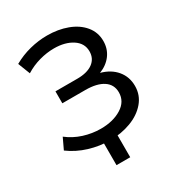

<svg xmlns="http://www.w3.org/2000/svg" viewBox="-187 -776 963 1038"><g transform="rotate(-30 295.0 -256.5)"><path d="M503.2 -278.3C480.5 -305.6 449 -324.8 408.5 -335.8C440.4 -348.1 465.4 -366.5 483.5 -391C501.6 -415.5 510.6 -444.1 510.6 -476.6C510.6 -512.7 499.4 -544.3 477 -571.3C454.6 -598.3 424.4 -618.9 386.4 -633C348.4 -647.1 306.7 -654.1 261.3 -654.1C225.1 -654.1 188.9 -649.5 152.7 -640.3C116.5 -631.1 82.2 -617.3 49.7 -598.9L79.1 -523.5C106.7 -540.7 136 -553.5 167 -562.1C198 -570.7 228.5 -575 258.5 -575C304.5 -575 342.5 -565.2 372.6 -545.6C402.7 -525.9 417.7 -499.3 417.7 -465.5C417.7 -435.5 406.2 -412 383.2 -395.1C360.2 -378.3 328.1 -369.8 287 -369.8H150V-295.3H293.5C341.3 -295.3 378.4 -286.6 404.8 -269.1C431.2 -251.6 444.4 -226.6 444.4 -194.1C444.4 -156.1 426.9 -126.2 391.9 -104.4C357 -82.6 313.7 -71.8 262.2 -71.8C226.6 -71.8 191.4 -77.3 156.4 -88.3C121.4 -99.4 89.9 -115.9 61.6 -138L29.4 -69.9C64.4 -44.2 103 -24.8 145.4 -12C187.7 0.9 230.3 7.4 273.2 7.4C320.5 7.4 364.2 -0.2 404.3 -15.2C444.5 -30.2 476.7 -52 500.9 -80.5C525.2 -109 537.3 -142.3 537.3 -180.3C537.3 -218.3 525.9 -251 503.2 -278.3ZM322 140.8V-21.2H236.4V140.8Z"/></g></svg>

Font: Montserrat Ace
Style: Regular
Weight: 500
Designer: Julieta Ulanovsky
Foundry: Julieta Ulanovsky
Version: Version 1